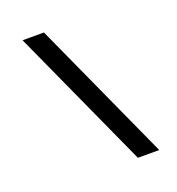

<svg xmlns="http://www.w3.org/2000/svg" viewBox="-157 -907 1059 1149"><g transform="rotate(-20 373.0 -332.5)"><path d="M660 116H524L116 -781H252Z"/></g></svg>

Font: DM Sans 18pt ExtraBold
Style: Italic
Weight: 800
Italic angle: -10°
Designer: Colophon Foundry, Jonny Pinhorn
Foundry: Colophon Foundry
Version: Version 4.004;gftools[0.9.30]